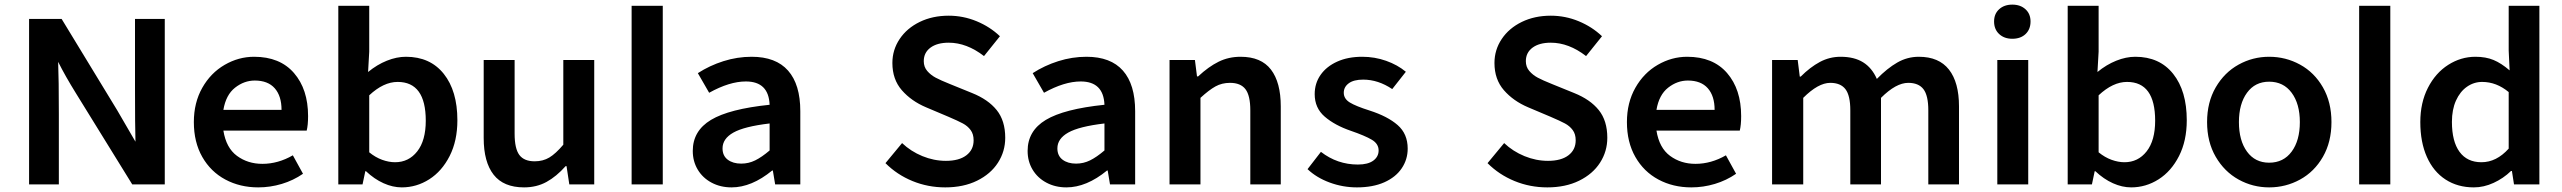

<svg xmlns="http://www.w3.org/2000/svg" viewBox="-20 -799 11100 832"><path d="M106 -717H247L488 -321L567 -185Q565 -253 565 -416V-717H694V0H553L309 -395Q263 -469 232 -531Q235 -455 235 -304V0H106Z M820 -270Q820 -354 856.5 -418.5Q893 -483 953.5 -518Q1014 -553 1081 -553Q1193 -553 1254 -482.5Q1315 -412 1315 -296Q1315 -257 1309 -233H948Q960 -158 1007 -123.5Q1054 -89 1117 -89Q1185 -89 1249 -126L1293 -46Q1251 -17 1201 -2Q1151 13 1099 13Q1020 13 956.5 -21Q893 -55 856.5 -119Q820 -183 820 -270ZM1200 -323Q1200 -383 1170.5 -416.5Q1141 -450 1084 -450Q1038 -450 998.5 -419Q959 -388 948 -323Z M1566 -57H1563L1551 0H1446V-774H1580V-575L1575 -487Q1614 -519 1656.5 -536Q1699 -553 1739 -553Q1844 -553 1903 -479Q1962 -405 1962 -278Q1962 -189 1928.5 -123Q1895 -57 1840 -22Q1785 13 1721 13Q1682 13 1642 -5Q1602 -23 1566 -57ZM1825 -276Q1825 -444 1703 -444Q1642 -444 1580 -386V-139Q1607 -117 1636 -106.5Q1665 -96 1692 -96Q1751 -96 1788 -143Q1825 -190 1825 -276Z M2076 -201V-539H2210V-220Q2210 -155 2230.5 -127.5Q2251 -100 2297 -100Q2333 -100 2360.5 -116.5Q2388 -133 2421 -172V-539H2555V0H2447L2435 -79H2431Q2391 -34 2348 -10.5Q2305 13 2251 13Q2162 13 2119 -42Q2076 -97 2076 -201Z M2717 -774H2852V0H2717Z M2982 -145Q2982 -232 3061 -279.5Q3140 -327 3315 -345Q3311 -446 3212 -446Q3141 -446 3053 -397L3004 -482Q3055 -515 3115 -534Q3175 -553 3237 -553Q3342 -553 3395 -493Q3448 -433 3448 -317V0H3339L3329 -60H3326Q3237 13 3150 13Q3102 13 3063.5 -7.5Q3025 -28 3003.5 -64Q2982 -100 2982 -145ZM3315 -147V-264Q3205 -251 3158 -224.5Q3111 -198 3111 -156Q3111 -124 3133.5 -107Q3156 -90 3192 -90Q3224 -90 3252.5 -104Q3281 -118 3315 -147Z M3817 -92 3889 -179Q3927 -143 3977 -122.5Q4027 -102 4079 -102Q4136 -102 4167.5 -126Q4199 -150 4199 -191Q4199 -218 4186 -235.5Q4173 -253 4152.5 -264Q4132 -275 4090 -293L3993 -334Q3929 -361 3888 -408Q3847 -455 3847 -526Q3847 -583 3878.5 -630Q3910 -677 3965.5 -704Q4021 -731 4091 -731Q4154 -731 4212 -707Q4270 -683 4313 -642L4244 -556Q4169 -614 4091 -614Q4041 -614 4012 -592.5Q3983 -571 3983 -534Q3983 -509 3998 -491.5Q4013 -474 4034.5 -462.5Q4056 -451 4096 -435L4192 -396Q4262 -368 4299 -322Q4336 -276 4336 -202Q4336 -143 4304.5 -94Q4273 -45 4214 -16Q4155 13 4076 13Q4001 13 3934 -14.5Q3867 -42 3817 -92Z M4433 -145Q4433 -232 4512 -279.5Q4591 -327 4766 -345Q4762 -446 4663 -446Q4592 -446 4504 -397L4455 -482Q4506 -515 4566 -534Q4626 -553 4688 -553Q4793 -553 4846 -493Q4899 -433 4899 -317V0H4790L4780 -60H4777Q4688 13 4601 13Q4553 13 4514.5 -7.5Q4476 -28 4454.5 -64Q4433 -100 4433 -145ZM4766 -147V-264Q4656 -251 4609 -224.5Q4562 -198 4562 -156Q4562 -124 4584.5 -107Q4607 -90 4643 -90Q4675 -90 4703.5 -104Q4732 -118 4766 -147Z M5048 -539H5158L5167 -468H5172Q5217 -510 5260.5 -531.5Q5304 -553 5356 -553Q5445 -553 5487.5 -497.5Q5530 -442 5530 -338V0H5398V-321Q5398 -385 5377 -412.5Q5356 -440 5310 -440Q5275 -440 5247 -424.5Q5219 -409 5182 -375V0H5048Z M5646 -66 5704 -141Q5775 -86 5864 -86Q5908 -86 5931 -103Q5954 -120 5954 -147Q5954 -176 5924.5 -193.5Q5895 -211 5834 -232Q5764 -256 5720.5 -293.5Q5677 -331 5677 -391Q5677 -438 5702.5 -474.5Q5728 -511 5774.5 -532Q5821 -553 5883 -553Q5937 -553 5986.5 -535.5Q6036 -518 6072 -488L6013 -413Q5952 -454 5887 -454Q5846 -454 5824.5 -438Q5803 -422 5803 -397Q5803 -371 5829 -355Q5855 -339 5915 -320Q5993 -295 6036.5 -257Q6080 -219 6080 -155Q6080 -108 6054 -69.5Q6028 -31 5978.5 -9Q5929 13 5860 13Q5799 13 5742 -8Q5685 -29 5646 -66Z M6426 -92 6498 -179Q6536 -143 6586 -122.5Q6636 -102 6688 -102Q6745 -102 6776.5 -126Q6808 -150 6808 -191Q6808 -218 6795 -235.5Q6782 -253 6761.5 -264Q6741 -275 6699 -293L6602 -334Q6538 -361 6497 -408Q6456 -455 6456 -526Q6456 -583 6487.5 -630Q6519 -677 6574.5 -704Q6630 -731 6700 -731Q6763 -731 6821 -707Q6879 -683 6922 -642L6853 -556Q6778 -614 6700 -614Q6650 -614 6621 -592.5Q6592 -571 6592 -534Q6592 -509 6607 -491.5Q6622 -474 6643.5 -462.5Q6665 -451 6705 -435L6801 -396Q6871 -368 6908 -322Q6945 -276 6945 -202Q6945 -143 6913.5 -94Q6882 -45 6823 -16Q6764 13 6685 13Q6610 13 6543 -14.5Q6476 -42 6426 -92Z M7030 -270Q7030 -354 7066.5 -418.5Q7103 -483 7163.5 -518Q7224 -553 7291 -553Q7403 -553 7464 -482.5Q7525 -412 7525 -296Q7525 -257 7519 -233H7158Q7170 -158 7217 -123.5Q7264 -89 7327 -89Q7395 -89 7459 -126L7503 -46Q7461 -17 7411 -2Q7361 13 7309 13Q7230 13 7166.5 -21Q7103 -55 7066.5 -119Q7030 -183 7030 -270ZM7410 -323Q7410 -383 7380.5 -416.5Q7351 -450 7294 -450Q7248 -450 7208.5 -419Q7169 -388 7158 -323Z M7659 -539H7770L7779 -467H7783Q7824 -508 7866 -530.5Q7908 -553 7956 -553Q8015 -553 8053.5 -529Q8092 -505 8113 -457Q8158 -503 8201.5 -528Q8245 -553 8295 -553Q8382 -553 8425.5 -497.5Q8469 -442 8469 -338V0H8336V-321Q8336 -385 8315 -412.5Q8294 -440 8249 -440Q8196 -440 8131 -375V0H7998V-321Q7998 -385 7977 -412.5Q7956 -440 7911 -440Q7859 -440 7794 -375V0H7659Z M8635 -539H8769V0H8635ZM8621 -706Q8621 -739 8643 -759Q8665 -779 8700 -779Q8735 -779 8757 -759Q8779 -739 8779 -706Q8779 -672 8757.5 -651.5Q8736 -631 8700 -631Q8665 -631 8643 -651.5Q8621 -672 8621 -706Z M9060 -57H9057L9045 0H8940V-774H9074V-575L9069 -487Q9108 -519 9150.5 -536Q9193 -553 9233 -553Q9338 -553 9397 -479Q9456 -405 9456 -278Q9456 -189 9422.5 -123Q9389 -57 9334 -22Q9279 13 9215 13Q9176 13 9136 -5Q9096 -23 9060 -57ZM9319 -276Q9319 -444 9197 -444Q9136 -444 9074 -386V-139Q9101 -117 9130 -106.5Q9159 -96 9186 -96Q9245 -96 9282 -143Q9319 -190 9319 -276Z M9544 -270Q9544 -356 9581.5 -420.5Q9619 -485 9680.5 -519Q9742 -553 9813 -553Q9885 -553 9947 -519Q10009 -485 10046 -420.5Q10083 -356 10083 -270Q10083 -184 10046 -119.5Q10009 -55 9947 -21Q9885 13 9813 13Q9742 13 9680.5 -21Q9619 -55 9581.5 -119.5Q9544 -184 9544 -270ZM9946 -270Q9946 -349 9910.5 -397Q9875 -445 9813 -445Q9752 -445 9717 -397Q9682 -349 9682 -270Q9682 -190 9717 -142Q9752 -94 9813 -94Q9875 -94 9910.5 -142Q9946 -190 9946 -270Z M10203 -774H10338V0H10203Z M10468 -270Q10468 -354 10501 -418.5Q10534 -483 10589 -518Q10644 -553 10707 -553Q10752 -553 10785.5 -539Q10819 -525 10855 -494L10851 -580V-774H10984V0H10874L10865 -58H10861Q10828 -26 10785.5 -6.5Q10743 13 10700 13Q10630 13 10577.5 -21Q10525 -55 10496.5 -119Q10468 -183 10468 -270ZM10851 -155V-400Q10798 -444 10736 -444Q10700 -444 10670 -423Q10640 -402 10622.5 -363Q10605 -324 10605 -271Q10605 -186 10638 -141Q10671 -96 10733 -96Q10798 -96 10851 -155Z"/></svg>

Font: Nebula Sans Semibold
Style: Regular
Weight: 600
Designer: Paul D. Hunt for Adobe (as Source Sans)
Foundry: Nebula Entertainment & Broadcasting LLC
Version: Version 1.010